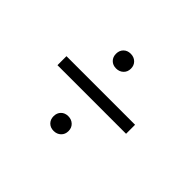

<svg xmlns="http://www.w3.org/2000/svg" viewBox="-91 -618 663 663"><g transform="rotate(45 240.0 -286.5)"><path d="M186 -134Q186 -150 196 -160Q206 -170 222 -170Q238 -170 248.5 -160Q259 -150 259 -134Q259 -118 248.5 -108Q238 -98 222 -98Q206 -98 196 -108Q186 -118 186 -134ZM186 -439Q186 -455 196 -465Q206 -475 222 -475Q238 -475 248.5 -465Q259 -455 259 -439Q259 -423 248.5 -413Q238 -403 222 -403Q206 -403 196 -413Q186 -423 186 -439ZM71 -312H406V-268H71Z"/></g></svg>

Font: Bellota Light
Style: Regular
Weight: 300
Designer: Kemie Guaida
Foundry: Kemie Guaida
Version: Version 4.001